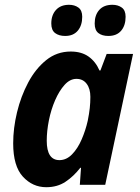

<svg xmlns="http://www.w3.org/2000/svg" viewBox="-20 -771 583 801"><path d="M173 10Q116 10 75.5 -34Q35 -78 35 -173Q35 -236 51 -302.5Q67 -369 97.5 -426.5Q128 -484 172.5 -520Q217 -556 275 -556Q320 -556 349.5 -535Q379 -514 395 -477H399L425 -546H535L419 0H313L318 -71H315Q287 -35 253 -12.5Q219 10 173 10ZM228 -103Q257 -103 280.5 -127Q304 -151 320.5 -189Q337 -227 346 -267Q352 -297 354.5 -320Q357 -343 357 -367Q357 -401 341.5 -421.5Q326 -442 299 -442Q272 -442 249.5 -417Q227 -392 210 -353Q193 -314 184 -269Q175 -224 175 -184Q175 -103 228 -103ZM432 -621Q406 -621 390.5 -633Q375 -645 375 -673Q375 -708 394 -729.5Q413 -751 449 -751Q472 -751 488 -739.5Q504 -728 504 -701Q504 -665 485.5 -643Q467 -621 432 -621ZM252 -621Q226 -621 210 -633Q194 -645 194 -673Q194 -708 213.5 -729.5Q233 -751 268 -751Q291 -751 307 -739.5Q323 -728 323 -701Q323 -665 304.5 -643Q286 -621 252 -621Z"/></svg>

Font: Noto Sans SemiCondensed
Style: Bold Italic
Weight: 700
Width: 4
Italic angle: -12°
Designer: Monotype Design Team
Foundry: Monotype Imaging Inc.
Version: Version 2.013; ttfautohint (v1.8.4.7-5d5b)